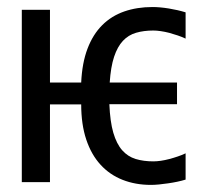

<svg xmlns="http://www.w3.org/2000/svg" viewBox="-20 -518 590 546"><path d="M122.1 -221.2V0H42V-490.2H122.1V-283.2H210.9Q213.4 -338.9 228.8 -379.4Q244.1 -419.9 270.5 -446.3Q296.9 -472.7 333.3 -485.4Q369.6 -498 413.6 -498Q434.1 -498 460 -493.9Q485.8 -489.7 507.8 -482.9V-408.2Q497.6 -413.1 485.4 -417.2Q473.1 -421.4 461.2 -424.6Q449.2 -427.7 437.5 -429.4Q425.8 -431.2 416 -431.2Q388.7 -431.2 366.9 -424.8Q345.2 -418.5 329.6 -401.9Q314 -385.3 304.4 -356.4Q294.9 -327.6 292 -283.2H483.4V-221.7H291Q293 -172.4 302.2 -140.6Q311.5 -108.9 327.4 -90.8Q343.3 -72.8 365.7 -65.9Q388.2 -59.1 416 -59.1Q425.8 -59.1 437.5 -60.8Q449.2 -62.5 461.2 -65.7Q473.1 -68.8 485.4 -73Q497.6 -77.1 507.8 -82V-7.3Q497.1 -3.9 484.1 -1.2Q471.2 1.5 457.8 3.4Q444.3 5.4 431.9 6.6Q419.4 7.8 409.2 7.8Q365.2 7.8 328.6 -6.6Q292 -21 265.9 -49.6Q239.7 -78.1 225.3 -121.1Q210.9 -164.1 210.9 -221.2Z"/></svg>

Font: Code New Roman
Style: Regular
Weight: 400
Monospace: yes
Designer: Sam Radian
Foundry: Code New Roman
Version: Version 2.00 November 29, 2014